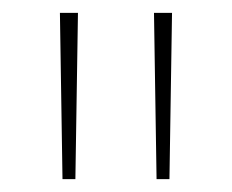

<svg xmlns="http://www.w3.org/2000/svg" viewBox="-20 -734 360 298"><path d="M101 -714H73L77 -456H97ZM247 -714H219L223 -456H243Z"/></svg>

Font: Noto Sans Gujarati UI Thin
Style: Regular
Weight: 100
Designer: Jelle Bosma - Monotype Design Team, Universal Thirst
Foundry: Monotype Imaging Inc.
Version: Version 2.106